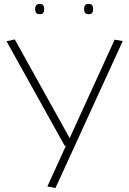

<svg xmlns="http://www.w3.org/2000/svg" viewBox="-20 -739 654 973"><path d="M220 206 314 0H308L13 -530L55 -539L333 -39L561 -538L602 -531L261 214ZM430 -667Q416 -667 411 -674Q406 -681 406 -693Q406 -705 411 -712Q416 -719 430 -719Q443 -719 447.5 -712Q452 -705 452 -693Q452 -681 447.5 -674Q443 -667 430 -667ZM182 -667Q168 -667 163 -674Q158 -681 158 -693Q158 -705 163 -712Q168 -719 182 -719Q195 -719 199.5 -712Q204 -705 204 -693Q204 -681 199.5 -674Q195 -667 182 -667Z"/></svg>

Font: Georama Extended ExtraLight
Style: Regular
Weight: 200
Width: 7
Designer: Jean-Baptiste Levee
Foundry: Production Type
Version: Version 1.000